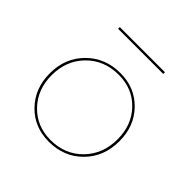

<svg xmlns="http://www.w3.org/2000/svg" viewBox="-147 -668 797 797"><g transform="rotate(45 251.0 -269.5)"><path d="M119 -532V-542H384V-532ZM247 3Q161 3 105 -55Q49 -113 49 -201Q49 -291 108 -350Q167 -409 256 -409Q341 -409 397 -351.5Q453 -294 453 -206Q453 -115 394.5 -56Q336 3 247 3ZM247 -7Q332 -7 387 -63.5Q442 -120 442 -206Q442 -290 389.5 -344.5Q337 -399 256 -399Q171 -399 115.5 -343Q60 -287 60 -201Q60 -117 113 -62Q166 -7 247 -7Z"/></g></svg>

Font: EauTest Hairline
Style: Regular
Weight: 250
Designer: Christian Thalmann (Catharsis Fonts)
Version: Version 0.001;PS 000.001;hotconv 1.0.88;makeotf.lib2.5.64775